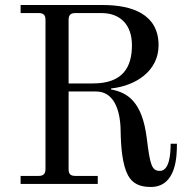

<svg xmlns="http://www.w3.org/2000/svg" viewBox="-20 -732 756 764"><path d="M253 -400V-653C253 -672 261 -680 280 -680H384C457 -680 505 -635 505 -552C505 -465 469 -400 350 -400ZM62 0H369V-32H280C259 -32 253 -41 253 -59V-368H362C435 -368 459 -291 460 -212C461 -145 467 -77 489 -35C507 -1 537 12 580 12C683 12 684 -114 684 -160H659C659 -118 654 -52 616 -52C583 -52 577 -78 564 -182C546 -328 487 -364 422 -376V-380C518 -390 611 -448 611 -552C611 -677 503 -712 390 -712H62V-680H134C153 -680 161 -672 161 -653V-59C161 -41 153 -32 134 -32H62Z"/></svg>

Font: Old Standard
Style: Regular
Weight: 400
Designer: Alexey Kryukov <alexios@thessalonica.org.ru>
Version: Version 2.0